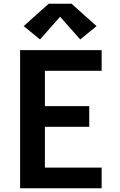

<svg xmlns="http://www.w3.org/2000/svg" viewBox="-20 -1002 640 1022"><path d="M87 0V-735H521V-625H219V-437H455V-327H219V-110H521V0ZM407 -792 300 -913 193 -792 106 -863 239 -982H361L494 -863Z"/></svg>

Font: Iosevka Custom XBdEx
Style: Regular
Weight: 800
Width: 7
Monospace: yes
Designer: Belleve Invis
Foundry: Belleve Invis
Version: Version 11.2.4; ttfautohint (v1.8.4)